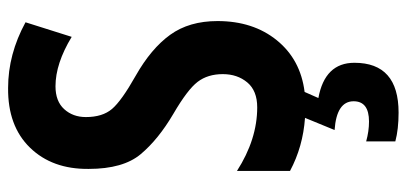

<svg xmlns="http://www.w3.org/2000/svg" viewBox="-285 -479 1004 474"><g transform="rotate(-90 217.0 -242.0)"><path d="M176 240Q299 240 299 131Q299 58 212 42L227 8Q307 -2 354.5 -60.5Q402 -119 402 -207Q402 -277 368 -324Q334 -371 267 -409Q205 -444 185 -467.5Q165 -491 165 -532Q165 -564 184.5 -585.5Q204 -607 241 -607Q297 -607 363 -567L399 -681Q320 -724 237 -724Q143 -725 89.5 -670Q36 -615 37 -525Q37 -440 73.5 -396.5Q110 -353 173 -316Q233 -281 252 -256Q271 -231 271 -194Q271 -158 250.5 -133.5Q230 -109 189 -109Q110 -109 32 -159V-28Q92 4 163 9L133 82Q204 87 204 129Q204 167 154 167Q130 167 105 160V232Q135 240 176 240Z"/></g></svg>

Font: Noto Sans UI Condensed
Style: Bold
Weight: 700
Width: 3
Designer: Monotype Design Team
Foundry: Monotype Imaging Inc.
Version: 1.001